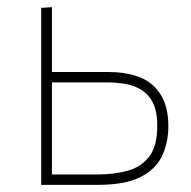

<svg xmlns="http://www.w3.org/2000/svg" viewBox="-20 -516 533 536"><path d="M95 0V-494L125 -496V-315H281Q367.5 -315 408.8 -276.2Q450 -237.5 450 -165Q450 -118 432.5 -80.8Q415 -43.5 372.2 -21.8Q329.5 0 254 0ZM125 -29H251.5Q298 -29 336 -39.2Q374 -49.5 396.5 -78.8Q419 -108 419 -165Q419 -207 405.8 -231.2Q392.5 -255.5 371.2 -267.2Q350 -279 325.5 -282.5Q301 -286 279 -286H125Z"/></svg>

Font: Heraclito Thin
Style: Regular
Weight: 100
Designer: Kostas Bartsokas (font) & Cristiano Sobral (main changes)
Foundry: Kostas Bartsokas (font) & Cristiano Sobral (main changes)
Version: Version 1.00;July 8, 2020;FontCreator 13.0.0.2655 64-bit